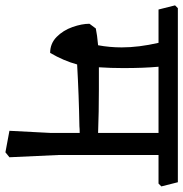

<svg xmlns="http://www.w3.org/2000/svg" viewBox="-24 -634 667 698"><g transform="rotate(90 309.0 -285.5)"><path d="M523.9 -167 532.2 13.2 514.2 27.8 436 13.2 443.8 -137.2V-242.2Q427.7 -242.2 419.9 -241.2Q308.1 -239.3 194.8 -232.9Q181.6 -184.1 152.8 -134.8Q118.7 -134.8 94.7 -158.4Q70.8 -182.1 58.8 -216.1Q46.9 -250 46.9 -277.8L64 -300.8Q86.9 -305.7 125 -309.1Q132.8 -351.1 132.8 -395Q132.8 -457 116.2 -528.8H-4.9L-20 -588.9L-9.8 -599.1H623L638.2 -539.1L627.9 -528.8H523.9ZM203.1 -528.8Q208 -475.6 208 -400.9Q208 -355 205.1 -312H285.2Q366.2 -312 443.8 -309.1V-528.8Z"/></g></svg>

Font: Sura
Style: Regular
Weight: 400
Designer: Carolina Giovagnoli
Foundry: Huerta Tipografica
Version: Version 1.003;PS 001.002;hotconv 1.0.70;makeotf.lib2.5.58329